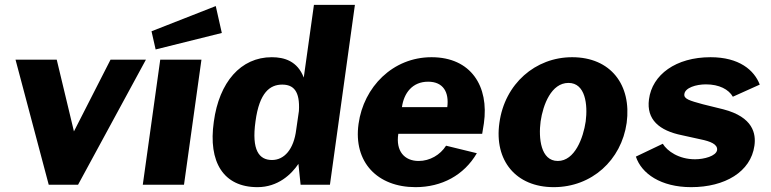

<svg xmlns="http://www.w3.org/2000/svg" viewBox="-20 -762 3181 792"><path d="M582 -516H436L285 -220L214 -516H44L181 0H302Z M870 -737 605 -633 622 -558 895 -626ZM811 -516H641L569 0H739Z M1042 10C1127 10 1182 -43 1211 -86L1220 0H1341L1444 -742H1275L1233 -442C1207 -510 1153 -526 1101 -526C973 -526 884 -423 862 -260C838 -93 902 10 1042 10ZM1102 -102C1049 -102 1017 -142 1034 -262C1050 -381 1094 -413 1144 -413C1190 -413 1218 -387 1213 -304L1202 -228C1192 -145 1152 -102 1102 -102Z M1623 -210H1969L1976 -253C1998 -406 1923 -526 1760 -526C1600 -526 1480 -403 1459 -251C1437 -93 1537 10 1694 10C1802 10 1894 -39 1947 -130L1820 -161C1796 -123 1753 -98 1707 -98C1648 -98 1612 -139 1623 -210ZM1638 -320C1646 -378 1681 -425 1746 -425C1809 -425 1833 -381 1825 -320Z M2264 10C2421 10 2543 -101 2565 -255C2586 -412 2499 -526 2340 -526C2189 -526 2062 -417 2040 -255C2018 -100 2108 10 2264 10ZM2281 -98C2210 -98 2201 -193 2210 -261C2220 -330 2254 -420 2325 -420C2395 -420 2405 -330 2396 -261C2386 -193 2351 -98 2281 -98Z M2831 10C2970 10 3077 -53 3092 -161C3099 -210 3087 -279 2964 -311L2879 -332C2824 -347 2800 -354 2803 -374C2806 -400 2851 -414 2892 -414C2947 -414 2986 -393 3003 -363L3114 -413C3091 -473 3029 -526 2911 -526C2768 -526 2670 -454 2657 -352C2646 -269 2699 -223 2794 -204L2871 -187C2910 -179 2941 -167 2938 -143C2934 -118 2884 -105 2847 -105C2780 -105 2732 -139 2714 -169L2603 -116C2626 -46 2706 10 2831 10Z"/></svg>

Font: United Sans ExtraBold
Style: Italic
Weight: 800
Italic angle: -8°
Designer: Pablo Impallari, Rodrigo Fuenzalida (Modified by Dan O. Williams)
Version: Version 1.000;PS 001.000;hotconv 1.0.88;makeotf.lib2.5.64775